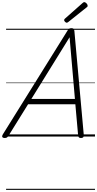

<svg xmlns="http://www.w3.org/2000/svg" viewBox="-57 -1279 910 1799"><path d="M-14 14Q-30 14 -35 5Q-40 -4 -31 -19L576 -993Q583 -1006 591 -1010.5Q599 -1015 613 -1015Q626 -1015 632 -1009.5Q638 -1004 640 -988L728 -14Q729 0 723 7Q717 14 702 14Q688 14 682.5 8.5Q677 3 675 -10L649 -302H206L24 -9Q15 5 7.5 9.5Q0 14 -14 14ZM237 -352H645L595 -930ZM569 -1066Q561 -1066 552.5 -1074.5Q544 -1083 544 -1090Q544 -1093 545 -1096Q546 -1099 550 -1103L716 -1250Q721 -1253 724 -1256Q727 -1259 732 -1259Q739 -1259 746.5 -1253.5Q754 -1248 759 -1240.5Q764 -1233 764 -1226Q764 -1222 763 -1218.5Q762 -1215 756 -1211L583 -1073Q578 -1070 575 -1068Q572 -1066 569 -1066ZM0 490H833V500H0ZM0 -20H833V0H0ZM0 -505H833V-500H0ZM0 -1010H833V-1000H0Z"/></svg>

Font: Playwrite AU NSW Guides
Style: Regular
Weight: 400
Designer: Veronika Burian, José Scaglione
Foundry: TypeTogether
Version: Version 1.003